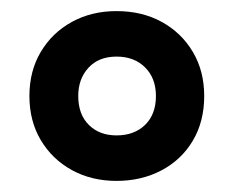

<svg xmlns="http://www.w3.org/2000/svg" viewBox="-20 -744 422 346"><path d="M190 -418Q145 -418 109.5 -437.5Q74 -457 53.5 -491.5Q33 -526 33 -571Q33 -616 53.5 -650.5Q74 -685 109.5 -704.5Q145 -724 190 -724Q236 -724 271.5 -704.5Q307 -685 327.5 -650.5Q348 -616 348 -571Q348 -525 327.5 -490.5Q307 -456 271 -437Q235 -418 190 -418ZM190 -500Q222 -500 241.5 -519Q261 -538 261 -571Q261 -603 241.5 -622.5Q222 -642 190 -642Q158 -642 139.5 -622Q121 -602 121 -571Q121 -538 140 -519Q159 -500 190 -500Z"/></svg>

Font: Noto Sans Arabic Cond
Style: Bold
Weight: 700
Width: 3
Designer: Monotype Design Team, Nadine Chahine, Nizar Qandah and Khaled Hosny
Foundry: Monotype Imaging Inc.
Version: Version 2.012; ttfautohint (v1.8.4.7-5d5b)